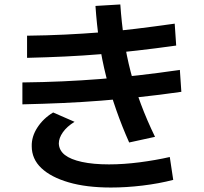

<svg xmlns="http://www.w3.org/2000/svg" viewBox="-20 -839 920 867"><path d="M563.3 -195.6Q531.1 -267.8 505 -342.2Q478.9 -416.7 459.4 -493.3Q440 -570 428.3 -649.4Q416.7 -728.9 411.1 -812.2L523.3 -818.9Q528.9 -737.8 540 -662.8Q551.1 -587.8 570 -515Q588.9 -442.2 616.1 -369.4Q643.3 -296.7 680 -221.1ZM123.3 -178.9Q122.2 -222.2 148.9 -263.3Q175.6 -304.4 220 -331.1L316.7 -288.9Q282.2 -267.8 263.9 -241.7Q245.6 -215.6 245.6 -191.1Q246.7 -160 272.8 -139.4Q298.9 -118.9 350 -107.8Q401.1 -96.7 472.2 -96.7Q537.8 -96.7 610.6 -106.1Q683.3 -115.6 746.7 -130L762.2 -26.7Q697.8 -10 623.9 -1.1Q550 7.8 481.1 7.8Q370 7.8 290 -15.6Q210 -38.9 166.7 -80Q123.3 -121.1 123.3 -178.9ZM102.2 -677.8Q192.2 -678.9 273.3 -682.8Q354.4 -686.7 432.2 -692.8Q510 -698.9 592.2 -708.9Q674.4 -718.9 768.9 -732.2L775.6 -633.3Q681.1 -620 597.8 -610.6Q514.4 -601.1 435.6 -594.4Q356.7 -587.8 275 -583.9Q193.3 -580 102.2 -577.8ZM81.1 -466.7Q176.7 -467.8 262.8 -471.7Q348.9 -475.6 432.8 -482.2Q516.7 -488.9 605 -498.9Q693.3 -508.9 792.2 -523.3L798.9 -424.4Q698.9 -410 609.4 -400.6Q520 -391.1 435.6 -384.4Q351.1 -377.8 264.4 -373.9Q177.8 -370 81.1 -367.8Z"/></svg>

Font: Paperlogy 6 SemiBold
Style: Regular
Weight: 600
Designer: redesigned by Lee Juim, glyphs from Gmarket Sans & Montserrat
Foundry: PT&
Version: Version 1.001